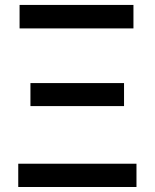

<svg xmlns="http://www.w3.org/2000/svg" viewBox="-20 -747 618 767"><path d="M52.9 0H525.2V-93H52.9ZM58.2 -633.5H513.1V-727.3H58.2ZM101.6 -323.2H475.5V-415.1H101.6Z"/></svg>

Font: Magic Ui Pro Medium
Style: Regular
Weight: 500
Designer: Stefan Endress, Andreas Faust
Version: Version 1.000;FEAKit 1.0